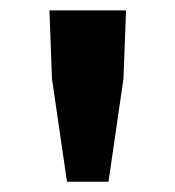

<svg xmlns="http://www.w3.org/2000/svg" viewBox="-20 -706 340 372"><path d="M109.8 -353.9 80.7 -553.3 75.8 -685.8H224.2L219.2 -553.3L190.2 -353.9Z"/></svg>

Font: Source Sans 3 VF
Style: Regular
Weight: 200
Designer: Paul D. Hunt
Foundry: Adobe
Version: Version 3.046;hotconv 1.0.118;makeotfexe 2.5.65603